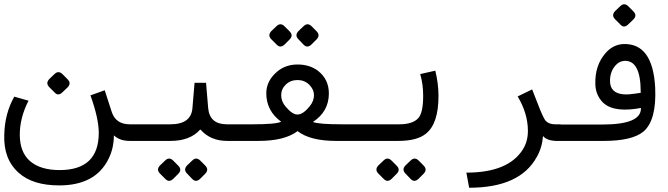

<svg xmlns="http://www.w3.org/2000/svg" viewBox="-118 -662 3138 902"><path d="M491 0Q445 0 417 -26Q417 34 392 84Q331 209 160 209Q36 209 -30 150Q-102 86 -98 -28Q-96 -128 -51 -208L16 -189Q-26 -107 -25 -26Q-24 53 22 94Q71 137 162 137Q346 137 346 -38Q346 -105 307 -214L374 -238L407 -136Q426 -78 492 -78H517V0ZM175.8 -313.4 199.3 -289.8Q218.6 -270.6 199.3 -251.3L174.7 -227.8Q155.4 -209.6 139.4 -226.7L114.8 -251.3Q94.5 -270.6 113.7 -290.9L137.3 -313.4Q156.5 -332.6 175.8 -313.4Z M822 -53Q775 0 683 0H500V-78H682Q780 -78 786 -154L796 -273H850L860 -154Q867 -78 948 -78H1021V0H949Q871 0 824 -53H823ZM823.1 92.6 846.6 116.2Q864.8 135.4 845.6 154.7L822 178.2Q802.8 196.4 785.7 179.3L762.1 154.7Q741.8 135.4 761 115.1L784.6 92.6Q803.8 73.4 823.1 92.6ZM695.8 92.6 719.3 116.2Q738.6 135.4 719.3 154.7L695.8 178.2Q676.5 196.4 659.4 179.3L634.8 154.7Q614.5 135.4 633.7 115.1L657.3 92.6Q676.5 73.4 695.8 92.6Z M1224 -161Q1256 -123 1280 -124Q1306 -124 1338 -164Q1358 -189 1357 -218Q1356 -242 1335 -264Q1312 -286 1280 -286Q1247 -286 1225 -265Q1203 -244 1203 -215Q1203 -185 1224 -161ZM1280 -46Q1219 0 1097 0H992V-78H1069Q1178 -78 1203 -90Q1133 -141 1133 -224Q1133 -284 1187 -328Q1226 -359 1280 -359Q1336 -359 1375 -330Q1427 -290 1427 -223Q1427 -138 1352 -89Q1379 -78 1489 -78H1508V0H1461Q1339 0 1280 -46ZM1346.1 -538.4 1369.6 -514.8Q1387.8 -495.6 1368.6 -476.3L1345 -452.8Q1325.8 -434.6 1308.7 -451.7L1285.1 -476.3Q1264.8 -495.6 1284 -515.9L1307.6 -538.4Q1326.8 -557.6 1346.1 -538.4ZM1218.8 -538.4 1242.3 -514.8Q1261.6 -495.6 1242.3 -476.3L1218.8 -452.8Q1199.5 -434.6 1182.4 -451.7L1157.8 -476.3Q1137.5 -495.6 1156.7 -515.9L1180.3 -538.4Q1199.5 -557.6 1218.8 -538.4Z M1757 -78Q1821 -78 1847 -107Q1870 -132 1870 -212Q1870 -267 1856 -314L1927 -330Q1942 -269 1942 -211Q1942 -81 1883 -34Q1841 0 1753 0H1500V-78ZM1849.1 92.6 1872.6 116.2Q1890.8 135.4 1871.6 154.7L1848 178.2Q1828.8 196.4 1811.7 179.3L1788.1 154.7Q1767.8 135.4 1787 115.1L1810.6 92.6Q1829.8 73.4 1849.1 92.6ZM1721.8 92.6 1745.3 116.2Q1764.6 135.4 1745.3 154.7L1721.8 178.2Q1702.5 196.4 1685.4 179.3L1660.8 154.7Q1640.5 135.4 1659.7 115.1L1683.3 92.6Q1702.5 73.4 1721.8 92.6Z M2418 -150Q2431 -118 2439 -104Q2453 -78 2491 -78H2516V0H2499Q2452 0 2433 -23Q2429 31 2404 75Q2325 220 2086 220L2073 149Q2271 149 2339 39Q2363 0 2362 -51Q2361 -130 2314 -209L2382 -242Z M2905 -44Q2852 0 2718 0H2492V-77H2712Q2893 -77 2893 -152V-155L2870 -151Q2750 -134 2706 -190Q2681 -221 2679 -263Q2675 -354 2728 -414Q2762 -452 2809 -455Q2949 -461 2960 -250Q2967 -97 2905 -44ZM2865 -222 2892 -226V-230Q2892 -381 2814 -376Q2790 -374 2773 -354Q2746 -323 2748 -277Q2752 -204 2865 -222ZM2833.8 -632.4 2857.3 -608.8Q2876.6 -589.6 2857.3 -570.3L2832.7 -546.8Q2813.4 -528.6 2797.4 -545.7L2772.8 -570.3Q2752.5 -589.6 2771.7 -609.9L2795.3 -632.4Q2814.5 -651.6 2833.8 -632.4Z"/></svg>

Font: Vazir Code
Style: Code
Weight: 400
Foundry: DejaVu fonts team - Redesigned by Saber Rastikerdar
Version: Version 1.1.2